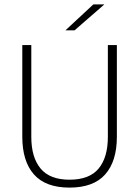

<svg xmlns="http://www.w3.org/2000/svg" viewBox="-20 -844 634 874"><path d="M296.5 10Q187.5 10 134.5 -50Q81.5 -110 81.5 -221.5V-639H122.5V-221Q122.5 -127.5 164.8 -76.8Q207 -26 296.5 -26Q387 -26 429 -76.8Q471 -127.5 471 -221V-639H512V-221.5Q512 -110 458.8 -50Q405.5 10 296.5 10ZM405 -824H454V-823L319.5 -706H278.5V-706.5Z"/></svg>

Font: Anek Tamil ExtraLight
Style: Regular
Weight: 250
Version: Version 1.003